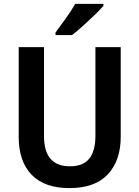

<svg xmlns="http://www.w3.org/2000/svg" viewBox="-20 -956 716 986"><path d="M600 -254Q600 -132 534 -61Q468 10 336 10Q209 10 142.5 -58.5Q76 -127 76 -253V-714H206V-257Q206 -102 339 -102Q407 -102 438.5 -141.5Q470 -181 470 -258V-714H600ZM511 -926Q495 -907 466 -879Q437 -851 406 -823Q375 -795 350 -776H265V-789Q289 -821 318 -861.5Q347 -902 366 -936H511Z"/></svg>

Font: Noto Sans Bengali SemiCondensed SemiBold
Style: Regular
Weight: 600
Width: 4
Designer: Joana Ranito - Universal Thirst; Jelle Bosma - Monotype Design Team
Foundry: Universal Thirst ehf.
Version: Version 3.000; ttfautohint (v1.8.4.7-5d5b)